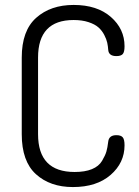

<svg xmlns="http://www.w3.org/2000/svg" viewBox="-20 -751 563 777"><path d="M68 -208C68 -134.7 87.2 -80.7 125.5 -46C163.8 -11.3 213.7 6 275 6C339 6 389.8 -10.3 427.5 -43C465.2 -75.7 484 -115.7 484 -163C484 -179 481.5 -189.8 476.5 -195.5C471.5 -201.2 463 -204 451 -204C431 -204 420 -195.3 418 -178C416 -161.3 413.5 -147.8 410.5 -137.5C407.5 -127.2 401.7 -114.7 393 -100C384.3 -85.3 370.7 -74.2 352 -66.5C333.3 -58.8 310 -55 282 -55C183.3 -55 134 -106 134 -208V-518C134 -619.3 182 -670 278 -670C300.7 -670 320.7 -667.2 338 -661.5C355.3 -655.8 368.8 -648.7 378.5 -640C388.2 -631.3 396 -621.2 402 -609.5C408 -597.8 412 -587.3 414 -578C416 -568.7 417.3 -559 418 -549C419.3 -532.3 430.3 -524 451 -524C463 -524 471.5 -526.7 476.5 -532C481.5 -537.3 484 -548 484 -564C484 -610.7 465.5 -650.2 428.5 -682.5C391.5 -714.8 341.3 -731 278 -731C216 -731 165.5 -713.7 126.5 -679C87.5 -644.3 68 -590.7 68 -518Z"/></svg>

Font: Terminal Dosis
Style: Book
Weight: 400
Designer: EdgarTolentino, PabloImpallari, IginoMarini
Foundry: EdgarTolentino, PabloImpallari, IginoMarini
Version: Version 1.006